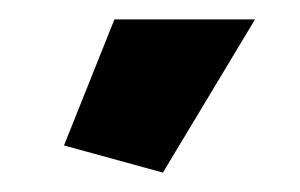

<svg xmlns="http://www.w3.org/2000/svg" viewBox="-20 -750 309 198"><path d="M148 -572 46 -600 98 -730H243Z"/></svg>

Font: Raleway Thin ExtraBold
Style: Regular
Weight: 800
Version: Version 4.026